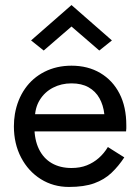

<svg xmlns="http://www.w3.org/2000/svg" viewBox="-20 -730 555 760"><path d="M86 -210H479Q480 -216 480 -222Q480 -228 480 -234Q480 -307 453 -359.5Q426 -412 377 -441Q328 -470 263 -470Q204 -470 156.5 -446Q109 -422 79 -379Q49 -336 39 -279Q37 -267 36 -255Q35 -243 35 -230Q35 -161 63.5 -106.5Q92 -52 141.5 -21Q191 10 253 10Q313 10 353 -4.5Q393 -19 421 -45.5Q449 -72 472 -107L407 -148Q392 -123 371 -104.5Q350 -86 323.5 -75.5Q297 -65 263 -65Q218 -65 185 -84Q152 -103 134 -140Q116 -177 116 -230L118 -260Q118 -303 137.5 -334.5Q157 -366 190 -383Q223 -400 263 -400Q303 -400 330.5 -384.5Q358 -369 373.5 -341.5Q389 -314 393 -278H86ZM263 -625 373 -530 423 -570 263 -710 103 -570 153 -530Z"/></svg>

Font: Glinicke Jost Regular
Style: Regular
Weight: 400
Version: Version 3.710